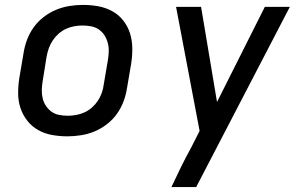

<svg xmlns="http://www.w3.org/2000/svg" viewBox="-20 -548 1240 783"><path d="M255 8Q223 8 192.5 2.5Q162 -3 136 -17.5Q110 -32 91.5 -55.5Q73 -79 63.5 -107.5Q54 -136 54 -167.5Q54 -199 59 -231L76 -331Q80 -358 90 -385Q100 -412 117 -436Q134 -460 158 -478.5Q182 -497 208.5 -508Q235 -519 263 -523.5Q291 -528 318 -528Q350 -528 380.5 -522.5Q411 -517 437.5 -502.5Q464 -488 482.5 -464.5Q501 -441 510 -412.5Q519 -384 519.5 -352.5Q520 -321 515 -289L498 -189Q494 -162 484 -135Q474 -108 457 -84Q440 -60 416 -41.5Q392 -23 365.5 -12Q339 -1 310.5 3.5Q282 8 255 8ZM256 -76Q273 -76 290 -79Q307 -82 324 -89.5Q341 -97 355 -109.5Q369 -122 379 -137Q389 -152 395 -169Q401 -186 403 -203L420 -303Q423 -321 423.5 -338.5Q424 -356 419.5 -373Q415 -390 406 -404Q397 -418 383.5 -427.5Q370 -437 352.5 -440.5Q335 -444 317 -444Q300 -444 283 -441Q266 -438 249.5 -430.5Q233 -423 219 -410.5Q205 -398 195 -383Q185 -368 179 -351Q173 -334 170 -317L154 -217Q151 -199 150.5 -181.5Q150 -164 154 -147Q158 -130 167.5 -116Q177 -102 190 -92.5Q203 -83 220.5 -79.5Q238 -76 256 -76ZM679 215Q698 174 718 133.5Q738 93 760 53L794 -14L698 -520H800L865 -132L1060 -520H1162L780 215Z"/></svg>

Font: Iosevka Custom Medium Oblique
Style: Regular
Weight: 500
Italic angle: -9°
Designer: Belleve Invis
Foundry: Belleve Invis
Version: Version 27.0.1